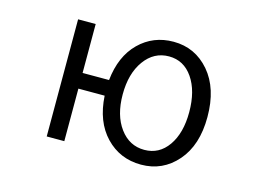

<svg xmlns="http://www.w3.org/2000/svg" viewBox="-81 -698 1161 855"><g transform="rotate(15 500.0 -271.0)"><path d="M621.1 -54.7Q689.5 -54.7 730.5 -113.3Q771.5 -171.9 771.5 -268.6Q771.5 -366.2 730.5 -425.8Q689.5 -485.4 621.1 -485.4Q551.8 -485.4 508.3 -425.3Q464.8 -365.2 464.8 -268.6Q464.8 -172.9 508.3 -113.8Q551.8 -54.7 621.1 -54.7ZM267.6 -314.5H389.6Q401.4 -426.8 465.8 -490.2Q530.3 -553.7 624 -553.7Q723.6 -553.7 789.6 -477.1Q855.5 -400.4 855.5 -268.6Q855.5 -138.7 789.6 -63Q723.6 12.7 624 12.7Q526.4 12.7 460.9 -55.7Q395.5 -124 388.7 -242.2H267.6V0H186.5V-540H267.6Z"/></g></svg>

Font: GenEi Gothic M SemiLight
Style: Regular
Weight: 350
Designer: o_tamon (Modified); [Source Han Sans]
Ryoko NISHIZUKA  (kana & ideographs); Paul D. Hunt (Latin, Greek & Cyrillic); Wenl
Version: Version 1.1a;Original Version 1.004